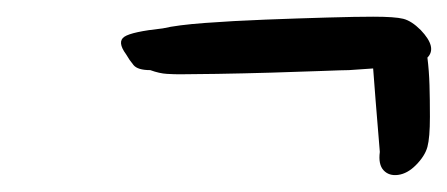

<svg xmlns="http://www.w3.org/2000/svg" viewBox="-20 -332 536 230"><path d="M478 -134Q468 -124 457 -122.5Q446 -121 439.5 -128Q433 -135 435 -150L430 -211L427 -250L398 -248Q392 -248 366 -247Q340 -246 305.5 -245Q271 -244 240 -243.5Q209 -243 195 -243Q189 -243 180 -243.5Q171 -244 160 -248Q145 -248 140 -254Q135 -260 131 -267Q120 -282 129 -288Q138 -294 175 -298Q192 -302 225.5 -304.5Q259 -307 298 -308.5Q337 -310 372 -311Q407 -312 427 -312Q453 -312 463 -309.5Q473 -307 484 -296Q504 -275 492 -263Q494 -247 494.5 -230Q495 -213 495 -192Q495 -167 492 -156Q489 -145 478 -134Z"/></svg>

Font: Caveat Medium
Style: Regular
Weight: 500
Designer: Pablo Impallari
Foundry: Pablo Impallari
Version: Version 2.000